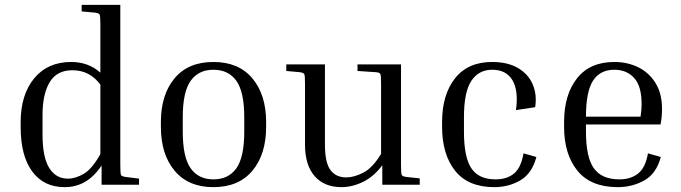

<svg xmlns="http://www.w3.org/2000/svg" viewBox="-20 -760 2803 790"><path d="M552 -25V0H398V-79Q367 -33 329.5 -11.5Q292 10 246 10Q160 10 112.5 -54.5Q65 -119 65 -237V-257Q65 -370 120.5 -437.5Q176 -505 273 -505Q344 -505 393 -461V-659Q393 -694 390 -700Q387 -706 371 -708L316 -713V-740H475V-81Q475 -46 478 -40Q481 -34 497 -32ZM155 -207Q155 -113 182.5 -69Q210 -25 259 -25Q291 -25 325 -45Q359 -65 393 -126V-412Q349 -471 278 -471Q214 -471 184.5 -422Q155 -373 155 -287Z M1075 -258V-238Q1075 -125 1018.5 -57.5Q962 10 858 10Q755 10 698.5 -57.5Q642 -125 642 -238V-258Q642 -370 698 -437.5Q754 -505 858 -505Q962 -505 1018.5 -437.5Q1075 -370 1075 -258ZM985 -278Q985 -382 952.5 -427.5Q920 -473 858 -473Q797 -473 764.5 -427.5Q732 -382 732 -278V-218Q732 -113 764.5 -67.5Q797 -22 858 -22Q920 -22 952.5 -67.5Q985 -113 985 -218Z M1707 -26V0H1553V-80Q1518 -33 1473.5 -11.5Q1429 10 1385 10Q1314 10 1274.5 -35.5Q1235 -81 1235 -164V-414Q1235 -449 1232 -455Q1229 -461 1213 -463L1158 -468V-495H1317V-165Q1317 -91 1339.5 -60.5Q1362 -30 1405 -30Q1437 -30 1475.5 -50Q1514 -70 1548 -127V-414Q1548 -449 1545 -455.5Q1542 -462 1526 -463L1451 -468V-495H1630V-81Q1630 -46 1633 -40Q1636 -34 1652 -32Z M2005 -473Q1950 -473 1919.5 -427.5Q1889 -382 1889 -278V-218Q1889 -113 1919.5 -67.5Q1950 -22 2019 -22Q2066 -22 2095 -46Q2124 -70 2134 -129L2187 -114Q2169 -46 2121 -18Q2073 10 2014 10Q1906 10 1852.5 -57.5Q1799 -125 1799 -238V-258Q1799 -370 1852 -437.5Q1905 -505 2005 -505Q2069 -505 2111.5 -480Q2154 -455 2172 -412.5Q2190 -370 2182 -319L2103 -307Q2114 -387 2088.5 -430Q2063 -473 2005 -473Z M2699 -114Q2681 -46 2631.5 -18Q2582 10 2522 10Q2411 10 2356 -57.5Q2301 -125 2301 -238V-258Q2301 -370 2354 -437.5Q2407 -505 2508 -505Q2562 -505 2606.5 -483Q2651 -461 2677.5 -418Q2704 -375 2704 -311Q2704 -281 2698 -248H2391V-218Q2391 -113 2423.5 -67.5Q2456 -22 2529 -22Q2575 -22 2605.5 -46Q2636 -70 2646 -129ZM2508 -473Q2449 -473 2420 -428Q2391 -383 2391 -280H2616V-283Q2618 -296 2619 -308.5Q2620 -321 2620 -331Q2620 -406 2589 -439.5Q2558 -473 2508 -473Z"/></svg>

Font: Inria Serif
Style: Regular
Weight: 400
Designer: Black Foundry Team
Foundry: Black Foundry
Version: Version 1.000; ttfautohint (v1.8.3)